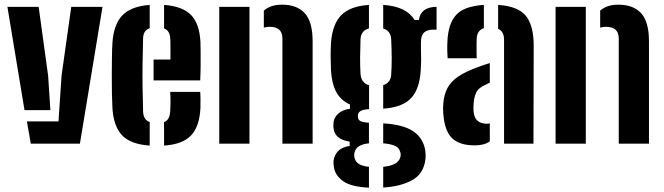

<svg xmlns="http://www.w3.org/2000/svg" viewBox="-20 -630 2912 842"><path d="M12.5 -600H149.5L191 -298.5L201 -147H87.5ZM98 -97.5H236.5L250 -298.5L292.5 -600H429.5L330.5 0H115Z M473 -156.5Q471.5 -183 470.8 -222Q470 -261 470.2 -303.2Q470.5 -345.5 471 -382.5Q471.5 -419.5 473 -441.5Q478.5 -524 517 -563.2Q555.5 -602.5 636.5 -608.5V-506Q608.5 -497.5 607.5 -461.5Q606 -400 605.2 -349.2Q604.5 -298.5 605.2 -249Q606 -199.5 607.5 -142Q608.5 -104.5 636.5 -95V8.5Q552 2.5 515 -37Q478 -76.5 473 -156.5ZM653.5 -277.5V-369H727.5Q727.5 -399 727.5 -425.8Q727.5 -452.5 726.5 -461.5Q725 -495.5 699.5 -505.5V-608.5Q780.5 -602.5 817.8 -564.2Q855 -526 859 -446.5Q859.5 -435 859.8 -406.2Q860 -377.5 859.8 -342.5Q859.5 -307.5 858 -277.5ZM699.5 8.5V-94.5Q724.5 -103.5 726.5 -143Q727.5 -158 727.8 -178Q728 -198 726.5 -227H858Q859 -218.5 859.2 -195.8Q859.5 -173 859 -156.5Q855 -75 817.8 -36Q780.5 3 699.5 8.5Z M1218.5 0V-462.5Q1218 -512.5 1162 -512.5Q1151.5 -512.5 1137 -509V-583.5Q1151.5 -596 1170.8 -602.8Q1190 -609.5 1217.5 -609.5Q1282 -609.5 1316.2 -572.5Q1350.5 -535.5 1351 -451V0ZM941.5 0V-600H1074V0Z M1598 193Q1521.5 189.5 1486.8 165.8Q1452 142 1445 107.5Q1443.5 101 1442.8 91.2Q1442 81.5 1443 73.5Q1446.5 49.5 1463.2 32.2Q1480 15 1513.5 10V-9Q1449.5 -18.5 1443 -65.5Q1441.5 -76.5 1442 -82.2Q1442.5 -88 1443 -95.5Q1445.5 -116 1464.5 -132.5Q1483.5 -149 1515 -153V-171.5Q1475 -189 1455 -226Q1435 -263 1431.5 -321Q1430 -359.5 1430 -384.8Q1430 -410 1431.5 -441.5Q1437.5 -524 1476.5 -563.5Q1515.5 -603 1598 -608.5V-505.5Q1562 -495.5 1561 -456.5Q1559.5 -416.5 1559.2 -378.8Q1559 -341 1561 -306Q1563.5 -267 1598.5 -256V-151.5Q1571 -149.5 1560.2 -142.5Q1549.5 -135.5 1549.5 -123V-119Q1549.5 -106.5 1558.5 -100.2Q1567.5 -94 1598 -91.5V-1.5Q1543.5 4 1535.5 36.5Q1533 43.5 1533.2 51Q1533.5 58.5 1535.5 64.5Q1543.5 96.5 1598 101.5ZM1660.5 -153.5V-256.5Q1693.5 -267.5 1695.5 -302.5Q1698 -337.5 1697.8 -377.5Q1697.5 -417.5 1695.5 -458.5Q1693 -495.5 1660.5 -505V-608.5Q1762 -602 1798 -542.5H1817Q1824.5 -599 1894.5 -600V-500H1880Q1854.5 -500 1840.2 -487.8Q1826 -475.5 1826 -444.5V-417Q1826.5 -390.5 1826.8 -370.8Q1827 -351 1825 -321Q1820 -238.5 1782 -198.8Q1744 -159 1660.5 -153.5ZM1660.5 192.5V101.5Q1691 98.5 1710 89Q1729 79.5 1734.5 62.5Q1740.5 48 1733.5 32Q1729 16.5 1710 8.8Q1691 1 1660.5 -1.5V-89Q1747.5 -84 1791.5 -54.8Q1835.5 -25.5 1845 29.5Q1846 37.5 1846.5 48.8Q1847 60 1845 73Q1836 134.5 1785.5 161.2Q1735 188 1660.5 192.5Z M1943 -374.5Q1942 -384.5 1941.5 -405.5Q1941 -426.5 1942 -446.5Q1945 -525 1979.8 -564Q2014.5 -603 2102 -608.5V-506.5Q2073 -497.5 2070.5 -462Q2070 -454 2070 -434.8Q2070 -415.5 2070 -397.5Q2070 -379.5 2070.5 -374.5ZM2190.5 0V-455.5Q2190.5 -492.5 2164.5 -503.5V-608.5Q2253.5 -602.5 2287.2 -559.2Q2321 -516 2320.5 -426L2319.5 0ZM1924 -130.5Q1923 -140 1923 -153.2Q1923 -166.5 1924 -175.5Q1927 -215 1942.2 -243.8Q1957.5 -272.5 1989.8 -294.5Q2022 -316.5 2076.5 -336Q2089.5 -341 2102.2 -345.2Q2115 -349.5 2128 -353.5V-267.5Q2123 -265.5 2118.2 -263Q2113.5 -260.5 2108.5 -258Q2077 -244.5 2067.5 -222.2Q2058 -200 2057 -175Q2056 -162 2056.2 -156.2Q2056.5 -150.5 2057 -140Q2061.5 -87.5 2115.5 -87.5Q2123 -87.5 2128 -89V-10Q2104 7.5 2062 7.5Q1995 7.5 1962.5 -24Q1930 -55.5 1924 -130.5Z M2693.5 0V-462.5Q2693 -512.5 2637 -512.5Q2626.5 -512.5 2612 -509V-583.5Q2626.5 -596 2645.8 -602.8Q2665 -609.5 2692.5 -609.5Q2757 -609.5 2791.2 -572.5Q2825.5 -535.5 2826 -451V0ZM2416.5 0V-600H2549V0Z"/></svg>

Font: Big Shoulders Stencil Text ExtraBold
Style: Regular
Weight: 800
Designer: Patric King
Foundry: XO Type Co
Version: Version 1.000